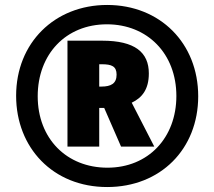

<svg xmlns="http://www.w3.org/2000/svg" viewBox="-20 -744 864 774"><path d="M412 10C627 10 779 -143 779 -356C779 -570 625 -724 412 -724C200 -724 45 -571 45 -358C45 -148 194 10 412 10ZM413 -68C249 -68 132 -185 132 -356C132 -525 245 -646 411 -646C574 -646 691 -528 691 -357C691 -189 578 -68 413 -68ZM252 -153H380V-309H400L468 -153H602L511 -330C553 -350 580 -384 580 -448C580 -533 524 -580 392 -580H252ZM389 -395H380V-485H390C430 -485 450 -477 450 -443C450 -407 427 -395 389 -395Z"/></svg>

Font: Noto Sans Georgian SemiCondensed Black
Style: Regular
Weight: 900
Width: 4
Designer: Monotype Design Team, Akaki Razmadze
Foundry: Google LLC
Version: Version 2.005